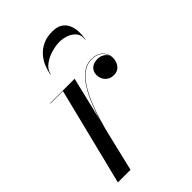

<svg xmlns="http://www.w3.org/2000/svg" viewBox="-203 -764 850 850"><g transform="rotate(-45 222.0 -339.0)"><path d="M20 0 134 -458H56V-460H209L99 0ZM138 -173Q146.5 -209 158.5 -249.5Q170.5 -290 186.2 -329Q202 -368 222 -399.8Q242 -431.5 267 -450.5Q292 -469.5 322.5 -469.5Q356.5 -469.5 375.8 -450.8Q395 -432 395 -406.5Q395 -382.5 381.8 -365.2Q368.5 -348 343.5 -348Q319 -348 304 -364Q289 -380 289 -403.5Q289 -424 303 -437.2Q317 -450.5 343 -450.5Q363.5 -450.5 378.8 -438Q394 -425.5 394 -406.5H393Q393 -431 374.8 -449.2Q356.5 -467.5 322.5 -467.5Q292.5 -467.5 267.8 -448.5Q243 -429.5 223.2 -398Q203.5 -366.5 188 -327.8Q172.5 -289 160.5 -248.8Q148.5 -208.5 140 -173ZM146.5 -549Q150.5 -572 160 -594.8Q169.5 -617.5 186.5 -636.2Q203.5 -655 228.2 -666.5Q253 -678 286.5 -678Q316.5 -678 334.2 -666.5Q352 -655 360.2 -636.2Q368.5 -617.5 369.5 -594.8Q370.5 -572 366.5 -549H364.5Q368.5 -573.5 355.8 -590Q343 -606.5 321.5 -614.8Q300 -623 276.5 -623Q253 -623 225 -614.8Q197 -606.5 175.2 -590Q153.5 -573.5 148.5 -549Z"/></g></svg>

Font: Bodoni Moda 96pt
Style: Italic
Weight: 400
Italic angle: -13°
Version: Version 2.004